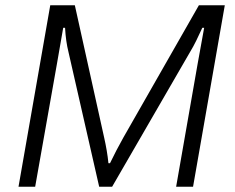

<svg xmlns="http://www.w3.org/2000/svg" viewBox="-20 -706 890 726"><path d="M50 0H113L195 -463C202 -504 213 -567 219 -601H226C228 -566 232 -537 239 -509L355 0H404L699 -510C715 -536 729 -566 745 -601H752C747 -573 736 -513 727 -463L646 0H710L830 -686H732L446 -185C429 -155 411 -120 396 -89H390C387 -120 381 -154 374 -185L263 -686H170Z"/></svg>

Font: Archivo ExtraLight
Style: Italic
Weight: 200
Italic angle: -10°
Designer: Hector Gatti
Foundry: Omnibus-Type
Version: Version 2.001